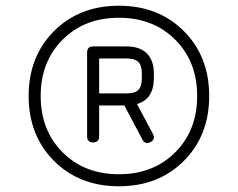

<svg xmlns="http://www.w3.org/2000/svg" viewBox="-20 -650 830 670"><path d="M621.5 -541.5Q710 -453 710 -315Q710 -177 621.5 -88.5Q533 0 395 0Q257 0 168.5 -88.5Q80 -177 80 -315Q80 -453 168.5 -541.5Q257 -630 395 -630Q533 -630 621.5 -541.5ZM198.5 -511.5Q122 -435 122 -315Q122 -195 198.5 -118.5Q275 -42 395 -42Q515 -42 591.5 -118.5Q668 -195 668 -315Q668 -435 591.5 -511.5Q515 -588 395 -588Q275 -588 198.5 -511.5ZM326 -174Q326 -153 305 -153Q284 -153 284 -174V-467Q284 -488 305 -488H422Q468 -488 492.5 -463.5Q517 -439 517 -393V-378Q517 -304 458 -287L514 -182Q523 -163 505 -154Q486 -145 477 -163L414 -282H326ZM326 -324H422Q451 -324 463 -336.5Q475 -349 475 -378V-393Q475 -422 462.5 -434Q450 -446 422 -446H326Z"/></svg>

Font: Jura Light
Style: Regular
Weight: 300
Designer: Daniel Johnson, Alexei Vanyashin
Foundry: Daniel Johnson
Version: Version 5.103